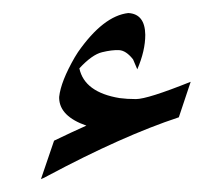

<svg xmlns="http://www.w3.org/2000/svg" viewBox="-20 -243 328 293"><path d="M99.1 -163.6Q137.7 -218.8 175.8 -223.1Q201.2 -221.7 201.7 -189.9Q201.7 -165.5 189.5 -137.2L183.1 -152.3Q172.4 -166 161.6 -166.5Q150.9 -167 135.7 -163.3Q120.6 -159.7 101.1 -138.7Q108.9 -102.1 162.6 -93.3Q173.8 -91.8 187.5 -91.8Q205.1 -91.8 271 -118.2L252.9 -64Q167 -35.6 52.7 25.4Q46.9 28.8 42.5 30.3L62.5 -28.3Q89.8 -41.5 111.8 -51.3Q71.3 -65.4 70.3 -92.8V-95.2Q72.8 -118.7 94.2 -155.8Q97.2 -160.2 99.1 -163.6Z"/></svg>

Font: AMoshref-Thulth
Style: Regular
Weight: 400
Designer: Ali Moshref
Foundry: Ali Moshref
Version: Version 0.1